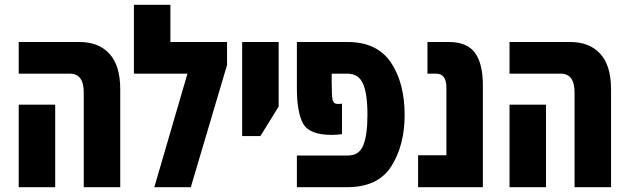

<svg xmlns="http://www.w3.org/2000/svg" viewBox="-20 -780 2619 800"><path d="M329 0H481V-408Q481 -507 436 -556Q391 -605 311 -605H58V-473H272Q329 -473 329 -394ZM58 0H210V-344H58Z M690 -605H926V-509L775 0H623L761 -473H538V-760H690Z M989 -213V-605H1141V-336L1065 -213Z M1217 -413Q1217 -312 1243 -265Q1269 -218 1362 -218Q1376 -218 1385.5 -219Q1395 -220 1405 -221V-348Q1400 -347 1386 -347Q1370 -347 1366 -363Q1362 -379 1362 -438V-473H1428Q1474 -473 1492.5 -431.5Q1511 -390 1511 -302Q1511 -216 1493.5 -174Q1476 -132 1429 -132H1217V0H1426Q1556 0 1611 -88Q1666 -176 1666 -300Q1666 -435 1608.5 -520Q1551 -605 1428 -605H1217Z M1722 0H1992V-423Q1992 -515 1959 -560Q1926 -605 1850 -605H1761V-473H1798Q1840 -473 1840 -414V-133H1722Z M2374 0H2526V-408Q2526 -507 2481 -556Q2436 -605 2356 -605H2103V-473H2317Q2374 -473 2374 -394ZM2103 0H2255V-344H2103Z"/></svg>

Font: Noto Sans Hebrew ExtraCondensed Extra
Style: Regular
Weight: 800
Width: 3
Designer: Monotype Design Team
Foundry: Monotype Imaging Inc.
Version: Version 1.902